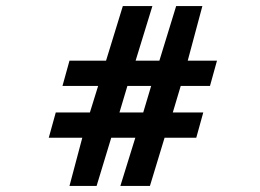

<svg xmlns="http://www.w3.org/2000/svg" viewBox="-20 -605 852 630"><path d="M297 5 345 -153H424L375 5H472L520 -153H624L647 -236H547L573 -323H669L692 -406H596L644 -585H558L503 -406H425L480 -585H383L328 -406H208L185 -323H302L275 -236H163L140 -153H250L208 5ZM476 -323 450 -236H372L398 -323Z"/></svg>

Font: Charger Monospace
Style: Regular
Weight: 400
Designer: Jasper
Foundry: Cannot Into Space Fonts
Version: Version 0.980